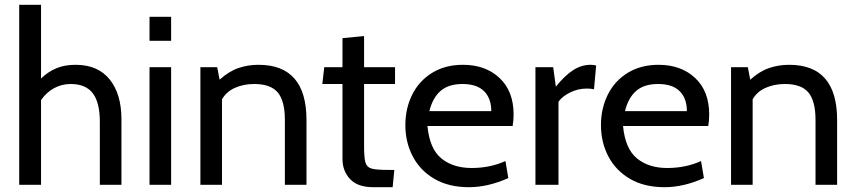

<svg xmlns="http://www.w3.org/2000/svg" viewBox="-20 -770 3564 800"><path d="M486 -273V0H396V-262Q396 -343 366.5 -381.5Q337 -420 275 -420Q237 -420 205 -402.5Q173 -385 151 -353V0H60V-750H151V-443Q180 -471 214.5 -485.5Q249 -500 295 -500Q388 -500 437 -439Q486 -378 486 -273Z M603 -700H693V-600H603ZM603 -490H693V0H603Z M1257 -270V0H1167V-270Q1167 -349 1137.5 -384.5Q1108 -420 1039 -420Q995 -420 959 -404Q923 -388 905 -356V0H815V-490H885L895 -438Q934 -473 973.5 -486.5Q1013 -500 1057 -500Q1257 -500 1257 -270Z M1407 -107V-420H1323L1331 -490H1407V-611L1497 -620V-490H1626V-420H1497V-162Q1497 -111 1503 -92Q1509 -73 1528.5 -67.5Q1548 -62 1600 -62H1623L1616 10H1535Q1470 10 1438.5 -24Q1407 -58 1407 -107Z M1669 -249Q1669 -318 1697.5 -375.5Q1726 -433 1780.5 -466.5Q1835 -500 1909 -500Q2003 -500 2061.5 -445Q2120 -390 2120 -293Q2120 -268 2116 -245H1761Q1770 -150 1819 -110Q1868 -70 1945 -70Q2022 -70 2086 -99L2098 -28Q2013 10 1934 10Q1850 10 1790.5 -24.5Q1731 -59 1700 -118Q1669 -177 1669 -249ZM2027 -307Q2027 -360 1997 -390Q1967 -420 1907 -420Q1849 -420 1816 -391.5Q1783 -363 1769 -307Z M2211 -490H2285L2296 -409Q2334 -456 2368.5 -478Q2403 -500 2441 -500Q2453 -500 2464 -497L2455 -398Q2442 -401 2425 -401Q2388 -401 2355 -384.5Q2322 -368 2307 -346V0H2211Z M2484 -249Q2484 -318 2512.5 -375.5Q2541 -433 2595.5 -466.5Q2650 -500 2724 -500Q2818 -500 2876.5 -445Q2935 -390 2935 -293Q2935 -268 2931 -245H2576Q2585 -150 2634 -110Q2683 -70 2760 -70Q2837 -70 2901 -99L2913 -28Q2828 10 2749 10Q2665 10 2605.5 -24.5Q2546 -59 2515 -118Q2484 -177 2484 -249ZM2842 -307Q2842 -360 2812 -390Q2782 -420 2722 -420Q2664 -420 2631 -391.5Q2598 -363 2584 -307Z M3468 -270V0H3378V-270Q3378 -349 3348.5 -384.5Q3319 -420 3250 -420Q3206 -420 3170 -404Q3134 -388 3116 -356V0H3026V-490H3096L3106 -438Q3145 -473 3184.5 -486.5Q3224 -500 3268 -500Q3468 -500 3468 -270Z"/></svg>

Font: Cabin
Style: Regular
Weight: 400
Designer: Pablo Impallari
Foundry: Pablo Impallari. http://www.impallari.com Igino Marini. http://www.ikern.com
Version: Version 2.200